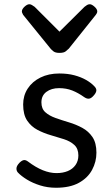

<svg xmlns="http://www.w3.org/2000/svg" viewBox="-20 -865 526 904"><path d="M244 19Q204 19 169 8Q134 -3 107 -19.5Q80 -36 64 -53Q57 -61 57.5 -72.5Q58 -84 71 -98Q82 -109 91 -111Q100 -113 111 -105Q148 -77 181.5 -63.5Q215 -50 246 -50Q276 -50 299 -59.5Q322 -69 335.5 -88Q349 -107 349 -133Q349 -165 330 -182.5Q311 -200 281.5 -209.5Q252 -219 219 -228.5Q186 -238 156.5 -253.5Q127 -269 108 -297Q89 -325 89 -373Q89 -415 110.5 -448Q132 -481 170.5 -500Q209 -519 259 -519Q299 -519 330.5 -510.5Q362 -502 385.5 -488.5Q409 -475 424 -459Q435 -448 433.5 -437.5Q432 -427 421 -415Q410 -402 399.5 -400.5Q389 -399 376 -408Q348 -428 320 -439Q292 -450 258 -450Q222 -450 198.5 -432.5Q175 -415 175 -383Q175 -353 193.5 -336.5Q212 -320 241.5 -309.5Q271 -299 304.5 -289Q338 -279 367.5 -263Q397 -247 415.5 -219.5Q434 -192 434 -146Q434 -103 413.5 -65Q393 -27 351 -4Q309 19 244 19ZM403 -845Q412 -845 425 -833.5Q438 -822 438 -811Q438 -809 437 -805.5Q436 -802 431 -795L304 -636Q298 -630 289 -623Q280 -616 260 -616Q241 -616 232 -623Q223 -630 218 -636L89 -795Q85 -802 84 -805.5Q83 -809 83 -811Q83 -822 95.5 -833.5Q108 -845 118 -845Q124 -845 130 -841.5Q136 -838 143 -833L260 -716L378 -833Q384 -838 390 -841.5Q396 -845 403 -845Z"/></svg>

Font: Playwrite BE WAL
Style: Regular
Weight: 400
Designer: Veronika Burian, José Scaglione
Foundry: TypeTogether
Version: Version 1.002